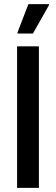

<svg xmlns="http://www.w3.org/2000/svg" viewBox="-20 -913 271 933"><path d="M63 0V-688H169V0ZM65 -750V-755L118 -893H218V-888L140 -750Z"/></svg>

Font: Saira Condensed SemiBold
Style: Regular
Weight: 600
Width: 3
Designer: Hector Gatti with collaboration of the Omnibus-Type team
Foundry: Omnibus-Type
Version: Version 1.100